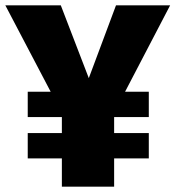

<svg xmlns="http://www.w3.org/2000/svg" viewBox="-35 -700 658 720"><path d="M434 -356H523V-261H393V-201H523V-106H393V0H197V-106H69V-201H197V-261H69V-356H155L-15 -680H193L298 -407L400 -680H603Z"/></svg>

Font: FiraGO Heavy
Style: Regular
Weight: 900
Designer: bBox Type
Foundry: bBox Type GmbH
Version: Version 1.001